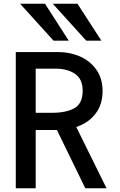

<svg xmlns="http://www.w3.org/2000/svg" viewBox="-20 -1002 640 1022"><path d="M64 -725H290Q352 -725 405.8 -701.5Q459.5 -678 492.8 -631.2Q526 -584.5 526 -518Q526 -445.5 488.2 -396.5Q450.5 -347.5 386 -326L547 0H434L283 -310H170V0H64ZM420 -519Q420 -581 379.5 -608.8Q339 -636.5 276 -636.5H170V-401.5H255Q333.5 -401.5 376.8 -426.5Q420 -451.5 420 -519ZM87 -982H219.5L346 -785.5H265ZM261 -982H392.5L519.5 -785.5H439Z"/></svg>

Font: JuliaMono Medium
Style: Regular
Weight: 500
Monospace: yes
Designer: cormullion
Foundry: corm
Version: Version 0.054; ttfautohint (v1.8.4)